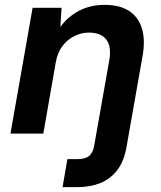

<svg xmlns="http://www.w3.org/2000/svg" viewBox="-20 -549 662 789"><path d="M23 0 114 -517H233L228 -438Q258 -480 304.5 -504.5Q351 -529 410 -529Q472 -529 510.5 -504Q549 -479 563.5 -431Q578 -383 565 -314L501 49Q491 111 463 148.5Q435 186 393 203Q351 220 298 220H237L257 105H298Q330 105 346 92Q362 79 367 50L429 -301Q439 -356 417.5 -385.5Q396 -415 345 -415Q314 -415 285 -400.5Q256 -386 236 -359Q216 -332 209 -292L158 0Z"/></svg>

Font: DM Sans 11pt
Style: Bold Italic
Weight: 700
Italic angle: -10°
Version: Version 4.004;gftools[0.9.30]